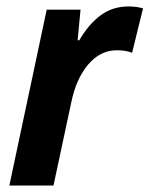

<svg xmlns="http://www.w3.org/2000/svg" viewBox="-20 -576 464 596"><path d="M9 0 125 -546H230L221 -451H226Q256 -502 293 -529Q330 -556 379 -556Q404 -556 424 -550L390 -412Q381 -416 369 -418Q357 -420 343 -420Q291 -420 253.5 -375.5Q216 -331 201 -257L146 0Z"/></svg>

Font: Noto Sans SemiCondensed
Style: Bold Italic
Weight: 700
Width: 4
Italic angle: -12°
Designer: Monotype Design Team
Foundry: Monotype Imaging Inc.
Version: Version 2.013; ttfautohint (v1.8.4.7-5d5b)